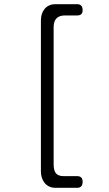

<svg xmlns="http://www.w3.org/2000/svg" viewBox="-20 -740 520 920"><path d="M350 160C367 160 376 150 376 131C376 113 367 104 350 104H286C250 104 237 87 237 46V-610C237 -647 255 -666 291 -666H350C367 -666 376 -674 376 -691C376 -710 367 -720 350 -720H246C199 -720 176 -684 176 -643V82C176 122 199 160 246 160Z"/></svg>

Font: Dongle Light
Style: Regular
Weight: 300
Designer: Yanghee Ryu
Foundry: Yanghee Ryu
Version: Version 2.000